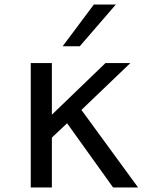

<svg xmlns="http://www.w3.org/2000/svg" viewBox="-20 -824 642 844"><path d="M392.6 -804.2H489.3L330.6 -620.6H255.4ZM115.2 -546.9H208V-319.8L443.8 -546.9H553.2L337.9 -340.8L586.9 0H477.1L274.9 -282.2L208 -219.2V0H115.2Z"/></svg>

Font: Vazir Code Hack
Style: Code-Hack
Weight: 400
Foundry: DejaVu fonts team - Redesigned by Saber Rastikerdar
Version: Version 1.1.2